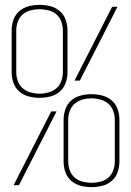

<svg xmlns="http://www.w3.org/2000/svg" viewBox="-20 -763 540 791"><path d="M143 -360Q121 -360 99 -365.5Q77 -371 60 -385.5Q43 -400 35.5 -421.5Q28 -443 28 -465V-638Q28 -660 35.5 -681.5Q43 -703 60 -717.5Q77 -732 99 -737.5Q121 -743 143 -743Q165 -743 187 -737.5Q209 -732 226 -717.5Q243 -703 250.5 -681.5Q258 -660 258 -638V-465Q258 -443 250.5 -421.5Q243 -400 226 -385.5Q209 -371 187 -365.5Q165 -360 143 -360ZM287 -431 442 -735H464L309 -431ZM143 -377Q161 -377 179.5 -382Q198 -387 212 -399Q226 -411 232.5 -429Q239 -447 239 -465V-638Q239 -656 232.5 -674Q226 -692 212 -704Q198 -716 179.5 -720.5Q161 -725 143 -725Q125 -725 106.5 -720.5Q88 -716 74 -704Q60 -692 53.5 -674Q47 -656 47 -638V-465Q47 -447 53.5 -429Q60 -411 74 -399Q88 -387 106.5 -382Q125 -377 143 -377ZM357 8Q335 8 313 2.5Q291 -3 274 -17.5Q257 -32 249.5 -53.5Q242 -75 242 -98V-270Q242 -292 249.5 -313.5Q257 -335 274 -349.5Q291 -364 313 -369.5Q335 -375 357 -375Q379 -375 401 -369.5Q423 -364 440 -349.5Q457 -335 464.5 -313.5Q472 -292 472 -270V-98Q472 -75 464.5 -53.5Q457 -32 440 -17.5Q423 -3 401 2.5Q379 8 357 8ZM357 -10Q375 -10 393.5 -14.5Q412 -19 426 -31Q440 -43 446.5 -61Q453 -79 453 -98V-270Q453 -288 446.5 -306Q440 -324 426 -336Q412 -348 393.5 -353Q375 -358 357 -358Q339 -358 320.5 -353Q302 -348 288 -336Q274 -324 267.5 -306Q261 -288 261 -270V-98Q261 -79 267.5 -61Q274 -43 288 -31Q302 -19 320.5 -14.5Q339 -10 357 -10ZM36 0 191 -304H213L58 0Z"/></svg>

Font: Iosevka Thin
Style: Regular
Weight: 100
Monospace: yes
Designer: Belleve Invis
Foundry: Belleve Invis
Version: Version 32.5.0; ttfautohint (v1.8.4)